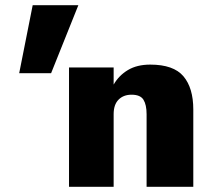

<svg xmlns="http://www.w3.org/2000/svg" viewBox="-20 -720 820 740"><path d="M106 -700H282L177 -438H54ZM545 -280Q545 -316 533 -335.5Q521 -355 487 -355Q456 -355 437 -336Q418 -317 418 -280V0H246V-460H418V-394Q438 -429 473 -450Q508 -471 559 -471Q649 -471 687 -426Q725 -381 725 -298V0H545Z"/></svg>

Font: Jost* Heavy
Style: Regular
Weight: 800
Version: Version 3.7